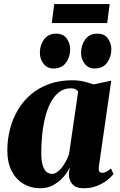

<svg xmlns="http://www.w3.org/2000/svg" viewBox="-20 -940 606 970"><path d="M479.5 -99Q477 -80.5 481.8 -73.8Q486.5 -67 496 -67Q506 -67 516.2 -71.8Q526.5 -76.5 540.5 -89L553.5 -60.5Q541.5 -45.5 520 -28.8Q498.5 -12 469 -0.5Q439.5 11 402.5 11Q362 11 344.5 -11Q327 -33 328 -62L332.5 -94Q321.5 -70 300.5 -46Q279.5 -22 250.2 -5.5Q221 11 184 11Q136 11 98.2 -11.5Q60.5 -34 38.8 -76.5Q17 -119 17 -179Q17 -235.5 30.5 -288Q44 -340.5 70.5 -385.2Q97 -430 136.8 -463.5Q176.5 -497 228.8 -515.8Q281 -534.5 345.5 -534.5Q376 -534.5 403.5 -528Q431 -521.5 452.5 -513.5L542 -532.5ZM375 -478.5Q370.5 -484 361.5 -489Q352.5 -494 338.5 -494Q302.5 -494 276.8 -473.2Q251 -452.5 233.8 -417.8Q216.5 -383 206.5 -340Q196.5 -297 192.5 -252.5Q188.5 -208 188.5 -168Q188.5 -127.5 195.8 -104.2Q203 -81 215.5 -71.2Q228 -61.5 243 -61.5Q254.5 -61.5 266.8 -69.5Q279 -77.5 290.5 -91.2Q302 -105 312 -123.5Q322 -142 329 -162.5ZM249.5 -594Q218 -594 199.5 -618.5Q181 -643 181.5 -673.5Q181.5 -713 203.2 -741.5Q225 -770 263 -770Q300 -770 317.2 -745.2Q334.5 -720.5 334.5 -691.5Q334.5 -653 313.5 -623.5Q292.5 -594 249.5 -594ZM458 -594Q426 -594 407.5 -618.5Q389 -643 389.5 -673.5Q390 -713 411.2 -741.5Q432.5 -770 471.5 -770Q508 -770 525.2 -745.2Q542.5 -720.5 542.5 -691.5Q542.5 -653 521.2 -623.5Q500 -594 458 -594ZM254 -919.5H534L521.5 -823.5H241.5Z"/></svg>

Font: Merriweather 96pt Black
Style: Italic
Weight: 900
Italic angle: -7.8°
Version: Version 2.101